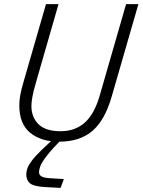

<svg xmlns="http://www.w3.org/2000/svg" viewBox="-20 -675 694 935"><path d="M466 -211 594 -655H654L524 -205Q491 -90 430 -37.5Q369 15 267 15Q181 15 127.5 -28Q74 -71 74 -162Q74 -182 78 -208Q82 -234 96 -281L204 -655H265L155 -273Q142 -228 137.5 -202Q133 -176 133 -159Q133 -104 167.5 -70Q202 -36 275 -36Q346 -36 393 -78Q440 -120 466 -211ZM108 175Q108 160 113.5 144.5Q119 129 134.5 108Q150 87 182 56Q214 25 266 -21L290 -7Q234 50 208.5 83Q183 116 176.5 134Q170 152 170 163Q170 176 181 183.5Q192 191 226 193L291 197L275 240L200 236Q145 233 126.5 218Q108 203 108 175Z"/></svg>

Font: Intel One Mono Light
Style: Italic
Weight: 300
Italic angle: -16°
Monospace: yes
Designer: Fred Shallcrass
Foundry: Frere-Jones Type LLC
Version: Version 1.004